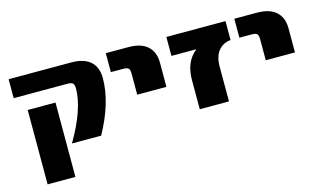

<svg xmlns="http://www.w3.org/2000/svg" viewBox="-87 -786 2135 1271"><g transform="rotate(-15 981.0 -150.5)"><path d="M33.2 -389.6V-519.5H462.9Q548.8 -519.5 593.3 -480Q637.7 -440.4 637.7 -365.2Q637.7 -198.2 528.3 0H328.1Q448.2 -205.1 448.2 -344.7Q448.2 -370.1 438.5 -379.9Q428.7 -389.6 403.3 -389.6ZM102.5 219.7V-290H293V219.7Z M699.2 -389.6V-519.5H853.5Q940.4 -519.5 984.9 -479.5Q1029.3 -439.5 1029.3 -365.2V-200.2H829.1V-344.7Q829.1 -371.1 819.8 -380.4Q810.5 -389.6 784.2 -389.6Z M1114.3 -389.6V-519.5H1519.5V-389.6Q1465.8 -384.8 1435.1 -345.7Q1404.3 -306.6 1404.3 -240.2V0H1204.1V-200.2Q1204.1 -324.2 1283.2 -387.7V-389.6Z M1580.1 -389.6V-519.5H1734.4Q1821.3 -519.5 1865.7 -479.5Q1910.2 -439.5 1910.2 -365.2V-200.2H1710V-344.7Q1710 -371.1 1700.7 -380.4Q1691.4 -389.6 1665 -389.6Z"/></g></svg>

Font: GenEi M Gothic v2 Black
Style: Regular
Weight: 900
Version: Version 2.0